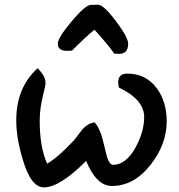

<svg xmlns="http://www.w3.org/2000/svg" viewBox="-20 -741 772 827"><path d="M351 -48Q238 66 169 66Q113 66 78 -54Q50 -147 50 -222Q50 -364 142 -447Q176 -413 176 -385Q176 -370 166 -333Q151 -274 151 -222Q151 -107 183 -36Q231 -64 299 -137Q317 -161 336 -185Q359 -210 388 -214Q410 -188 422 -141Q432 -101 442 -61Q453 -31 467 -31Q523 -31 565 -108Q601 -175 601 -237Q601 -312 492 -364Q489 -381 489 -386Q489 -424 528 -424Q609 -424 656 -360Q698 -302 698 -219Q698 -120 630 -33Q558 60 462 60Q395 60 351 -48ZM493 -509Q490 -509 472 -510Q452 -541 387 -613Q352 -585 290 -523L271 -522Q229 -521 229 -553Q229 -578 288.5 -649Q348 -720 372 -720Q376 -720 386 -720Q396 -721 401 -721Q426 -721 479 -650.5Q532 -580 532 -553Q532 -509 493 -509Z"/></svg>

Font: Wortlaut AH
Style: SemiBold
Weight: 600
Designer: Andreas Höfeld
Foundry: Fontgrube AH
Version: Version 2.59